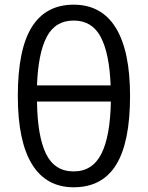

<svg xmlns="http://www.w3.org/2000/svg" viewBox="-20 -791 632 821"><path d="M536.1 -380.9Q536.1 -182.6 476.6 -86.4Q417 9.8 294.9 9.8Q177.7 9.8 116.9 -88.6Q56.2 -187 56.2 -380.9Q56.2 -579.6 116 -675.3Q175.8 -771 294.9 -771Q414.1 -771 475.1 -672.1Q536.1 -573.2 536.1 -380.9ZM294.9 -58.1Q375 -58.1 413.1 -132.6Q451.2 -207 454.1 -356.9H138.2Q140.1 -208.5 176.8 -133.3Q213.4 -58.1 294.9 -58.1ZM294.9 -703.1Q216.3 -703.1 179.7 -633.1Q143.1 -563 138.2 -425.8H453.1Q447.8 -563 410.6 -633.1Q373.5 -703.1 294.9 -703.1Z"/></svg>

Font: HunimalSansv1.5
Style: Regular
Weight: 400
Foundry: Ascender Corporation
Version: Version 1.10